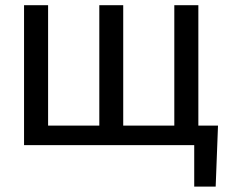

<svg xmlns="http://www.w3.org/2000/svg" viewBox="-20 -548 867 725"><path d="M161.6 -528.3V-73.7H355V-528.3H445.3V-73.7H638.2V-528.3H729V-73.7H803.2L794.4 156.7H713.4V0H70.8V-528.3Z"/></svg>

Font: APIMedia Roboto
Style: Regular
Weight: 400
Designer: Google
Version: Version 2.137; 2017